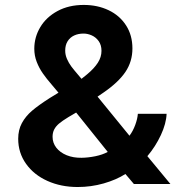

<svg xmlns="http://www.w3.org/2000/svg" viewBox="-20 -735 739 767"><path d="M52.7 -180.6Q52.7 -216.1 67.5 -243.4Q82.3 -270.7 108.2 -292.8Q134 -314.8 179.2 -343.7L187.6 -348.8L213.6 -364.7Q203.6 -377.2 187.8 -395.4Q165.7 -420.8 151.1 -441.8Q136.4 -462.8 126.7 -487.7Q117 -512.7 117 -540.4Q117 -586.6 141 -626.7Q164.9 -666.7 209.9 -691Q254.8 -715.3 314.6 -715.3Q369.6 -715.3 413.9 -694.2Q458.1 -673.1 483.5 -633.7Q509 -594.3 509 -541.5Q509 -489.2 481.1 -447.8Q453.2 -406.3 394.3 -365.8L369.7 -349L497.2 -192.8Q511 -210.9 520.2 -235.8Q529.3 -260.6 530.7 -280.5H645.5Q644.1 -241.7 622.7 -195.6Q601.2 -149.5 568.7 -111.2L660.7 0H514.8L481 -39.9Q444.8 -16.8 394.4 -2.3Q343.9 12.1 290.3 12.1Q223.6 12.1 169.4 -12.3Q115.2 -36.7 84 -80.7Q52.7 -124.7 52.7 -180.6ZM410.4 -128.1 284.2 -285.4 253.6 -267.4Q228.8 -252.3 215.7 -241.2Q202.6 -230 196.3 -217.4Q190 -204.9 190 -188.5Q190 -164.3 204.9 -145Q219.8 -125.8 246.3 -114.9Q272.9 -104.1 306.3 -104.7Q332.4 -105.1 361 -110.9Q389.6 -116.8 410.4 -128.1ZM385.4 -532Q385.4 -554.9 374.4 -570.5Q363.4 -586 346.8 -593.5Q330.2 -600.9 313.9 -600.9Q292.5 -600.9 276 -593.1Q259.6 -585.4 250 -570.1Q240.5 -554.9 240.5 -532.7Q240.5 -515.7 247.6 -499.5Q254.6 -483.3 265.1 -469.2Q275.7 -455.2 292.7 -435.4L305.6 -420.1L328.7 -438.7Q356.2 -461.7 370.8 -484.3Q385.4 -506.9 385.4 -532Z"/></svg>

Font: Wand UI Pro
Style: Regular
Weight: 400
Designer: Andreas Faust
Version: Version 1.003;FEAKit 1.0